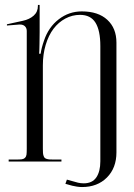

<svg xmlns="http://www.w3.org/2000/svg" viewBox="-20 -652 540 775"><path d="M15 0V-8H44Q60.2 -8 68 -9Q75.8 -10 80.9 -15.1Q86 -20.2 87 -28Q88 -35.8 88 -52V-527Q88 -538.5 80.8 -545.8Q73.5 -553 61 -553H58L8 -549V-554L72 -568Q99 -573.8 116 -588.9Q133 -604 133 -628V-632H140V-522Q140 -508.5 139.4 -474.4Q138.8 -440.2 138 -435H144Q147.2 -458.5 158 -489Q176 -542.5 217.2 -574.2Q258.5 -606 310 -606Q376.5 -606 413.2 -572Q450 -538 450 -480V-37Q450 26 411.6 64.5Q373.2 103 311 103Q301 103 289.8 101.2Q278.5 99.5 271.4 97.6Q264.2 95.8 255.2 93.1Q246.2 90.5 244 90L250 73Q283.5 82.8 294.8 85.4Q306 88 318 88Q352.5 88 368.8 64.1Q385 40.2 385 -1V-466Q385 -529 365.4 -560.5Q345.8 -592 303 -592Q271.5 -592 243.8 -577.1Q216 -562.2 196 -535.9Q176 -509.5 164.5 -471.2Q153 -433 153 -388V-52Q153 -41.2 153.5 -34.8Q154 -28.2 155.9 -22.9Q157.8 -17.5 160.4 -14.9Q163 -12.2 168.6 -10.5Q174.2 -8.8 180.6 -8.4Q187 -8 198 -8H228V0Z"/></svg>

Font: FogtwoNo5
Style: Regular
Weight: 400
Designer: gluk (gluksza@wp.pl)
Foundry: gluk (gluksza@wp.pl)
Version: Version 0.87